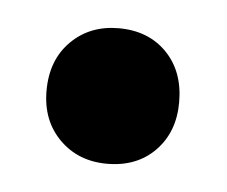

<svg xmlns="http://www.w3.org/2000/svg" viewBox="-27 -159 235 199"><g transform="rotate(5 90.0 -59.5)"><path d="M90 -130Q121 -130 140 -110.5Q159 -91 159 -59Q159 -28 140 -8.5Q121 11 90 11Q60 11 40.5 -8.5Q21 -28 21 -59Q21 -91 40.5 -110.5Q60 -130 90 -130Z"/></g></svg>

Font: Mukta Malar
Style: Bold
Weight: 700
Designer: Aadarsh Rajan, Girish Dalvi, Yashodeep Gholap
Foundry: Ek Type
Version: Version 2.538;PS 1.000;hotconv 16.6.51;makeotf.lib2.5.65220;